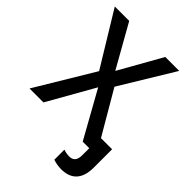

<svg xmlns="http://www.w3.org/2000/svg" viewBox="-262 -831 1159 1159"><g transform="rotate(45 317.5 -252.0)"><path d="M481 210C575 210 614 153 614 63V-93H519L357 -370L566 -714H447L293 -441L139 -714H16L225 -371L2 0H121L290 -298L456 0H512V60C512 105 492 121 462 121C442 121 426 117 412 112V198C428 204 455 210 481 210Z"/></g></svg>

Font: Noto Sans Thai Medium
Style: Regular
Weight: 500
Designer: Monotype Design Team
Foundry: Monotype Imaging Inc.
Version: Version 1.901